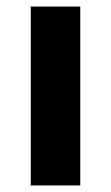

<svg xmlns="http://www.w3.org/2000/svg" viewBox="-20 -566 339 586"><path d="M225 0H74V-546H225Z"/></svg>

Font: Noto Sans Meetei Mayek
Style: Bold
Weight: 700
Designer: Monotype Design Team and Neelakash Kshetrimayum
Foundry: Monotype Imaging Inc.
Version: Version 2.002; ttfautohint (v1.8.4.7-5d5b)